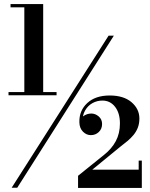

<svg xmlns="http://www.w3.org/2000/svg" viewBox="-20 -826 740 947"><path d="M37.5 100 515.5 -650H541.5L65 100ZM22 -356V-372H259V-356ZM365 101V41L493 -62Q531 -92 551.2 -130Q571.5 -168 571.5 -217Q571.5 -268.5 547.5 -299.2Q523.5 -330 485 -330Q459 -330 436.2 -317.5Q413.5 -305 399.8 -281.2Q386 -257.5 387 -223H372Q372 -239 390.2 -252.5Q408.5 -266 430.5 -266Q450 -266 466.8 -251.8Q483.5 -237.5 483.5 -214.5Q483.5 -190 467.2 -174.8Q451 -159.5 428 -159.5Q406 -159.5 389 -176.8Q372 -194 371.5 -223Q370 -280 410.2 -317.5Q450.5 -355 521 -355Q590 -355 628.8 -321.8Q667.5 -288.5 667.5 -241.5Q667.5 -216.5 659.8 -196.5Q652 -176.5 638.5 -160.2Q625 -144 608.8 -130.5Q592.5 -117 576 -104.5L435 11H664V-34H679.5V101ZM100 -360.5V-790H32V-806H193V-360.5Z"/></svg>

Font: Bodoni Moda SC 9pt
Style: Bold
Weight: 700
Designer: Owen Earl
Foundry: indestructible type
Version: Version 2.005